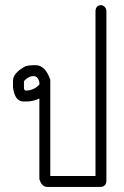

<svg xmlns="http://www.w3.org/2000/svg" viewBox="-20 -737 489 755"><path d="M107.4 -480.5H121.1Q157.7 -480.5 177.7 -423.8V-44.9H355.5V-691.4Q355.5 -716.8 378.9 -716.8Q398.4 -711.9 398.4 -691.4V-27.3Q398.4 -2 373 -2H166Q143.6 -2 134.8 -33.2V-349.6Q108.9 -337.9 85.9 -337.9H72.3Q38.6 -337.9 31.2 -392.6V-419.9Q31.2 -450.2 80.1 -476.6Q94.7 -480.5 107.4 -480.5ZM74.2 -392.6Q74.2 -380.9 82 -380.9Q112.3 -380.9 134.8 -404.3V-414.1Q128.4 -437.5 113.3 -437.5H109.4Q91.8 -437.5 74.2 -418Z"/></svg>

Font: CEF Fonts CJK
Style: Regular
Weight: 400
Designer: PartyBoss (派对大魔王)
Version: Release 2.25